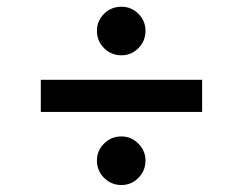

<svg xmlns="http://www.w3.org/2000/svg" viewBox="-20 -565 706 558"><path d="M333 -404.3Q303.2 -404.3 282.5 -425Q261.7 -445.8 261.7 -475.6Q261.7 -504.4 282.5 -524.9Q303.2 -545.4 333 -545.4Q361.8 -545.4 382.3 -524.9Q402.8 -504.4 402.8 -475.6Q402.8 -445.8 382.3 -425Q361.8 -404.3 333 -404.3ZM567.4 -333V-239.7H98.6V-333ZM333 -27.3Q303.2 -27.3 282.5 -48.1Q261.7 -68.8 261.7 -98.6Q261.7 -127.4 282.5 -147.9Q303.2 -168.5 333 -168.5Q361.3 -168.5 382.1 -147.7Q402.8 -127 402.8 -98.6Q402.8 -68.8 382.3 -48.1Q361.8 -27.3 333 -27.3Z"/></svg>

Font: Interop Med
Style: Regular
Weight: 500
Designer: Rasmus Andersson, Google, Jang Haemin
Foundry: jhaemin
Version: Version 1.007